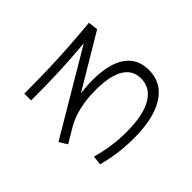

<svg xmlns="http://www.w3.org/2000/svg" viewBox="-156 -1011 1312 1312"><g transform="rotate(-45 500.0 -355.0)"><path d="M479 33Q431 33 383 29Q335 25 286.5 16.5Q238 8 190 -5L197 -72Q269 -52 336.5 -42.5Q404 -33 473 -33Q634 -33 718.5 -82Q803 -131 803 -222Q803 -303 733.5 -344.5Q664 -386 527 -386Q468 -386 415 -378Q362 -370 316.5 -354.5Q271 -339 231 -315L132 -256L96 -314L735 -692L741 -672Q647 -664 554.5 -658Q462 -652 366.5 -649.5Q271 -647 165 -647V-713Q286 -713 394.5 -716Q503 -719 607 -726Q711 -733 820 -743L828 -672L301 -358L273 -398Q300 -410 334 -419.5Q368 -429 405.5 -435.5Q443 -442 483 -445.5Q523 -449 562 -449Q717 -449 799.5 -392Q882 -335 882 -225Q882 -101 777 -34Q672 33 479 33Z"/></g></svg>

Font: M PLUS 2 Thin
Style: Regular
Weight: 400
Version: Version 1.001